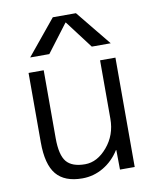

<svg xmlns="http://www.w3.org/2000/svg" viewBox="-86 -823 729 899"><g transform="rotate(-10 279.0 -373.5)"><path d="M181 -590H90L227 -757H337L473 -590H383L283 -722H281ZM142 -520V-197Q142 -117 168.5 -85Q195 -53 257 -53Q315 -53 362.5 -109Q410 -165 410 -242V-520H483V0H413L412 -93H410Q380 -45 333.5 -17.5Q287 10 233 10Q149 10 109.5 -37.5Q70 -85 70 -190V-520Z"/></g></svg>

Font: Mplus 1p
Style: Regular
Weight: 400
Version: Version 1.061